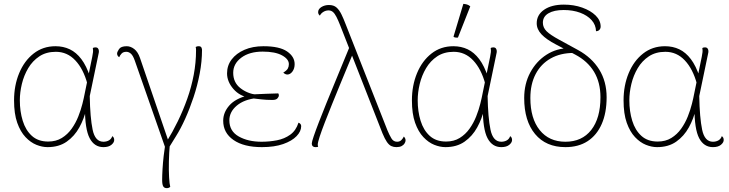

<svg xmlns="http://www.w3.org/2000/svg" viewBox="-20 -752 3788 997"><path d="M227 12Q199 12 169 0Q139 -12 112.5 -40Q86 -68 69.5 -114.5Q53 -161 53 -231Q53 -308 79.5 -372Q106 -436 154.5 -474Q203 -512 268 -512Q309 -512 342.5 -496Q376 -480 402.5 -445Q429 -410 448 -352L434 -316Q413 -394 371 -438.5Q329 -483 270 -483Q220 -483 184.5 -459.5Q149 -436 126.5 -398Q104 -360 93.5 -316Q83 -272 83 -231Q83 -174 98 -125Q113 -76 145.5 -46.5Q178 -17 230 -17Q271 -17 301 -35.5Q331 -54 352 -83.5Q373 -113 386.5 -147Q400 -181 408 -213Q416 -245 420 -267L459 -457Q462 -473 463 -481.5Q464 -490 462 -502Q464 -504 467.5 -505Q471 -506 475 -506Q485 -506 489 -500.5Q493 -495 493.5 -488Q494 -481 492 -474L446 -253Q448 -141 461 -78.5Q474 -16 517 -16Q533 -16 545.5 -23Q558 -30 563 -45Q573 -39 573 -25Q573 -12 558.5 0Q544 12 517 12Q470 12 445.5 -34.5Q421 -81 421 -193L428 -185Q417 -136 392 -90.5Q367 -45 326.5 -16.5Q286 12 227 12Z M844 36 843 29 680 -437Q671 -463 660 -473Q649 -483 636 -483Q620 -483 611.5 -474Q603 -465 599 -455Q595 -457 591.5 -462Q588 -467 588 -474Q588 -482 598 -497Q608 -512 638 -512Q658 -512 677 -497.5Q696 -483 707 -451L863 5L845 -16Q876 -66 903.5 -122.5Q931 -179 952.5 -239.5Q974 -300 986 -363.5Q998 -427 998 -491Q998 -496 997.5 -501.5Q997 -507 996 -508Q998 -509 1002 -510.5Q1006 -512 1011 -512Q1023 -512 1026 -505Q1029 -498 1029 -493Q1029 -433 1017 -370Q1005 -307 985 -247Q965 -187 941.5 -135Q918 -83 894 -45ZM846 225Q833 225 827.5 215.5Q822 206 822 182Q822 160 824 126Q826 92 830 57Q834 22 838 -2L862 -4Q858 40 857 86Q856 132 858 168Q860 204 864 218Q860 222 855.5 223.5Q851 225 846 225Z M1340 12Q1246 12 1192.5 -25Q1139 -62 1139 -125Q1139 -168 1170.5 -204Q1202 -240 1266 -256L1278 -244Q1225 -252 1192 -290Q1159 -328 1159 -371Q1159 -412 1183 -443.5Q1207 -475 1249.5 -493.5Q1292 -512 1348 -512Q1431 -512 1470.5 -485Q1510 -458 1510 -419Q1510 -396 1498.5 -380.5Q1487 -365 1472 -365Q1467 -365 1461.5 -367.5Q1456 -370 1451 -375Q1469 -386 1474.5 -396Q1480 -406 1480 -419Q1480 -445 1444.5 -464.5Q1409 -484 1344 -484Q1275 -484 1233 -452.5Q1191 -421 1191 -374Q1191 -324 1227.5 -295Q1264 -266 1313 -260L1315 -243Q1248 -236 1209.5 -203.5Q1171 -171 1171 -127Q1171 -71 1219.5 -43.5Q1268 -16 1338 -16Q1379 -16 1418 -23.5Q1457 -31 1487 -52.5Q1517 -74 1530 -115Q1538 -112 1541 -107Q1544 -102 1544 -97Q1544 -70 1520 -45Q1496 -20 1450.5 -4Q1405 12 1340 12ZM1395 -233Q1362 -233 1337 -236Q1312 -239 1294 -241V-262Q1331 -264 1362.5 -265Q1394 -266 1425 -267Q1428 -263 1428 -257Q1428 -249 1420.5 -241Q1413 -233 1395 -233Z M2038 12Q2024 12 2012 6.5Q2000 1 1989 -15Q1978 -31 1966 -60L1747 -619Q1736 -647 1727 -664.5Q1718 -682 1708.5 -690Q1699 -698 1686 -698Q1672 -698 1659.5 -690.5Q1647 -683 1641 -671Q1637 -674 1634.5 -678.5Q1632 -683 1632 -689Q1632 -705 1649 -715.5Q1666 -726 1688 -726Q1713 -726 1727.5 -713Q1742 -700 1753 -677.5Q1764 -655 1775 -626L1992 -75Q2002 -51 2012.5 -33.5Q2023 -16 2042 -16Q2056 -16 2064.5 -25Q2073 -34 2077 -43Q2081 -39 2083.5 -34Q2086 -29 2086 -23Q2086 -16 2081 -7.5Q2076 1 2065.5 6.5Q2055 12 2038 12ZM1618 12Q1610 12 1605.5 8.5Q1601 5 1600 0.5Q1599 -4 1599 -7Q1599 -15 1609 -44.5Q1619 -74 1636 -118Q1653 -162 1674 -214Q1695 -266 1717 -319Q1739 -372 1759 -421Q1779 -470 1794 -506L1814 -477Q1802 -448 1784 -405Q1766 -362 1745.5 -312Q1725 -262 1704.5 -211.5Q1684 -161 1667 -117Q1650 -73 1640 -42.5Q1630 -12 1630 -1Q1630 0 1630.5 4Q1631 8 1632 10Q1631 11 1627 11.5Q1623 12 1618 12Z M2293 12Q2265 12 2235 0Q2205 -12 2178.5 -40Q2152 -68 2135.5 -114.5Q2119 -161 2119 -231Q2119 -308 2145.5 -372Q2172 -436 2220.5 -474Q2269 -512 2334 -512Q2375 -512 2408.5 -496Q2442 -480 2468.5 -445Q2495 -410 2514 -352L2500 -316Q2479 -394 2437 -438.5Q2395 -483 2336 -483Q2286 -483 2250.5 -459.5Q2215 -436 2192.5 -398Q2170 -360 2159.5 -316Q2149 -272 2149 -231Q2149 -174 2164 -125Q2179 -76 2211.5 -46.5Q2244 -17 2296 -17Q2337 -17 2367 -35.5Q2397 -54 2418 -83.5Q2439 -113 2452.5 -147Q2466 -181 2474 -213Q2482 -245 2486 -267L2525 -457Q2528 -473 2529 -481.5Q2530 -490 2528 -502Q2530 -504 2533.5 -505Q2537 -506 2541 -506Q2551 -506 2555 -500.5Q2559 -495 2559.5 -488Q2560 -481 2558 -474L2512 -253Q2514 -141 2527 -78.5Q2540 -16 2583 -16Q2599 -16 2611.5 -23Q2624 -30 2629 -45Q2639 -39 2639 -25Q2639 -12 2624.5 0Q2610 12 2583 12Q2536 12 2511.5 -34.5Q2487 -81 2487 -193L2494 -185Q2483 -136 2458 -90.5Q2433 -45 2392.5 -16.5Q2352 12 2293 12ZM2358 -557Q2354 -556 2345.5 -557Q2337 -558 2335 -562L2386 -732Q2397 -731 2405.5 -728.5Q2414 -726 2422 -719Z M2916 12Q2815 12 2758.5 -56Q2702 -124 2702 -243Q2702 -317 2733.5 -375.5Q2765 -434 2818 -468Q2871 -502 2937 -502L2958 -477Q2890 -477 2839.5 -448.5Q2789 -420 2761.5 -367.5Q2734 -315 2734 -243Q2734 -137 2782.5 -76.5Q2831 -16 2916 -16Q3002 -16 3050 -77Q3098 -138 3098 -247Q3098 -324 3064.5 -379.5Q3031 -435 2966 -469L2867 -521Q2817 -547 2792 -573.5Q2767 -600 2767 -631Q2767 -675 2805.5 -701.5Q2844 -728 2908 -728Q2960 -728 3003.5 -712.5Q3047 -697 3073 -671.5Q3099 -646 3099 -614Q3099 -604 3092.5 -597Q3086 -590 3075 -590Q3074 -623 3052 -647.5Q3030 -672 2992.5 -686Q2955 -700 2907 -700Q2857 -700 2828 -683Q2799 -666 2799 -634Q2799 -609 2818 -590Q2837 -571 2885 -545L2982 -492Q3053 -453 3091.5 -391Q3130 -329 3130 -247Q3130 -166 3104.5 -108Q3079 -50 3031.5 -19Q2984 12 2916 12Z M3392 12Q3364 12 3334 0Q3304 -12 3277.5 -40Q3251 -68 3234.5 -114.5Q3218 -161 3218 -231Q3218 -308 3244.5 -372Q3271 -436 3319.5 -474Q3368 -512 3433 -512Q3474 -512 3507.5 -496Q3541 -480 3567.5 -445Q3594 -410 3613 -352L3599 -316Q3578 -394 3536 -438.5Q3494 -483 3435 -483Q3385 -483 3349.5 -459.5Q3314 -436 3291.5 -398Q3269 -360 3258.5 -316Q3248 -272 3248 -231Q3248 -174 3263 -125Q3278 -76 3310.5 -46.5Q3343 -17 3395 -17Q3436 -17 3466 -35.5Q3496 -54 3517 -83.5Q3538 -113 3551.5 -147Q3565 -181 3573 -213Q3581 -245 3585 -267L3624 -457Q3627 -473 3628 -481.5Q3629 -490 3627 -502Q3629 -504 3632.5 -505Q3636 -506 3640 -506Q3650 -506 3654 -500.5Q3658 -495 3658.5 -488Q3659 -481 3657 -474L3611 -253Q3613 -141 3626 -78.5Q3639 -16 3682 -16Q3698 -16 3710.5 -23Q3723 -30 3728 -45Q3738 -39 3738 -25Q3738 -12 3723.5 0Q3709 12 3682 12Q3635 12 3610.5 -34.5Q3586 -81 3586 -193L3593 -185Q3582 -136 3557 -90.5Q3532 -45 3491.5 -16.5Q3451 12 3392 12Z"/></svg>

Font: Arima Thin Thin
Style: Regular
Weight: 250
Version: Version 1.100